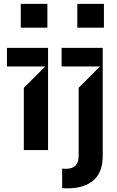

<svg xmlns="http://www.w3.org/2000/svg" viewBox="-20 -801 624 1025"><path d="M236.5 0H107.2V-332.4L221.6 -446H17V-545.5H236.5ZM233 -653.4H90.9V-780.5H233ZM534.8 -653.4H392.8V-780.5H534.8ZM311.8 99.4Q318.9 100.1 331 100.1Q367.2 100.1 383.5 82.7Q399.9 65.3 399.9 29.8V-332.4L513.5 -446H308.9V-545.5H528.4V31.2Q528.4 118.3 479.4 161.4Q430.4 204.5 338.8 204.5Q321 204.5 311.8 203.8Z"/></svg>

Font: Riot Sans
Style: Bold
Weight: 600
Designer: Rasmus Andersson
Foundry: rsms
Version: Version 4.001